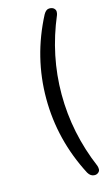

<svg xmlns="http://www.w3.org/2000/svg" viewBox="-136 -763 585 1000"><g transform="rotate(-15 157.0 -263.0)"><path d="M209 -689.9Q222.2 -712.9 239.3 -712.9Q256.3 -712.9 264.6 -704.8Q272.9 -696.8 272.9 -687.5Q272.9 -678.2 270 -669.9Q186 -471.7 186 -262.9Q186 -54.2 270 144Q272.9 152.8 272.9 162.6Q272.9 172.4 264.4 179.7Q255.9 187 244.1 187Q222.2 187 209 164.1Q103 -39.1 103 -262.9Q103 -486.8 209 -689.9Z"/></g></svg>

Font: Nunito-Regular
Style: Regular
Weight: 400
Designer: Vernon Adams
Foundry: newtypography
Version: Version 3.000